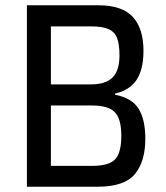

<svg xmlns="http://www.w3.org/2000/svg" viewBox="-20 -708 628 728"><path d="M82 -688H352Q443 -688 483.5 -644Q524 -600 524 -515Q524 -445 498 -405.5Q472 -366 416 -353V-349Q481 -336 506 -295Q531 -254 531 -182Q531 -96 491.5 -48Q452 0 350 0H82ZM433 -498Q433 -540 424 -563.5Q415 -587 391.5 -597.5Q368 -608 325 -608H173V-388H325Q381 -388 407 -414.5Q433 -441 433 -498ZM440 -193Q440 -257 415.5 -282.5Q391 -308 329 -308H173V-79H329Q393 -79 416.5 -104Q440 -129 440 -193Z"/></svg>

Font: Saira Semi Condensed
Style: Regular
Weight: 400
Width: 4
Designer: Hector Gatti with collaboration of the Omnibus-Type team
Foundry: Omnibus-Type
Version: Version 1.001; ttfautohint (v1.8)